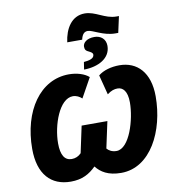

<svg xmlns="http://www.w3.org/2000/svg" viewBox="-114 -1220 1203 1329"><g transform="rotate(-10 487.5 -555.5)"><path d="M418 -945H523C531 -981 546 -998 571 -998C605 -998 673 -948 756 -948H777L802 -1062H784C703 -1062 647 -1121 571 -1121C478 -1121 430 -1038 418 -945ZM508 -791 500 -739C601 -740 688 -786 688 -873C688 -921 654 -949 609 -949C555 -949 527 -922 527 -895C527 -873 536 -864 553 -857C566 -850 581 -844 581 -830C581 -802 544 -794 508 -791ZM276 9C356 9 408 -20 454 -66C488 -23 538 10 630 10C837 10 956 -228 956 -471C956 -639 870 -726 745 -726C689 -726 632 -711 596 -681L632 -542C661 -564 683 -570 705 -570C741 -570 773 -542 773 -460C773 -342 716 -145 624 -145C592 -145 571 -158 557 -174L597 -360H416L376 -173C358 -154 335 -144 309 -144C260 -144 234 -184 234 -267C234 -395 296 -571 391 -571C416 -571 438 -559 454 -544L530 -681C500 -708 447 -725 390 -725C188 -725 51 -527 51 -260C51 -82 137 9 276 9Z"/></g></svg>

Font: Noto Sans SemiCondensed Black
Style: Italic
Weight: 900
Width: 4
Italic angle: -12°
Designer: Monotype Design Team
Foundry: Monotype Imaging Inc.
Version: Version 2.013